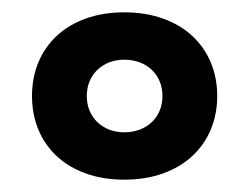

<svg xmlns="http://www.w3.org/2000/svg" viewBox="-20 -698 405 312"><path d="M182 -406C274 -406 333 -462 333 -542C333 -622 274 -678 182 -678C90 -678 32 -622 32 -542C32 -462 90 -406 182 -406ZM182 -483C147 -483 121 -507 121 -542C121 -577 147 -601 182 -601C218 -601 244 -577 244 -542C244 -507 218 -483 182 -483Z"/></svg>

Font: Gantari ExtraBold
Style: Regular
Weight: 800
Designer: Anugrah Pasau
Foundry: Lafontype
Version: Version 1.000